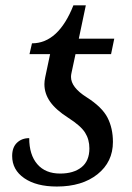

<svg xmlns="http://www.w3.org/2000/svg" viewBox="-20 -679 489 709"><path d="M165 -479H88.9L98.1 -519Q147 -519 185.3 -554.4Q223.6 -589.8 251 -659.2H296.9L271 -536.1H401.9L390.1 -479H258.8L244.1 -410.2Q243.2 -406.2 242.7 -402.6Q242.2 -398.9 242.2 -395Q242.2 -356.4 299.6 -320.1Q356.9 -283.7 377 -244.6Q397 -205.6 397 -154.8Q397 -81.1 340.1 -35.6Q283.2 9.8 189.9 9.8Q114.3 9.8 69.6 -21Q24.9 -51.8 24.9 -103Q24.9 -134.8 42.7 -151.9Q60.5 -168.9 87.9 -168.9Q87.9 -107.4 117.7 -72.8Q147.5 -38.1 202.1 -38.1Q251.5 -38.1 280.8 -61.3Q310.1 -84.5 310.1 -130.9Q310.1 -164.1 294.2 -189.2Q278.3 -214.4 232.2 -243.9Q186 -273.4 165 -303.5Q144 -333.5 144 -368.2Q144 -379.9 147 -394Z"/></svg>

Font: Droid Serif
Style: Italic
Weight: 400
Italic angle: -12°
Designer: Monotype Design team
Foundry: Monotype Imaging Inc.
Version: Version 1.03